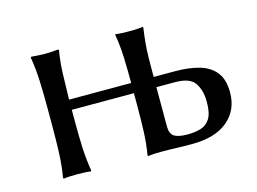

<svg xmlns="http://www.w3.org/2000/svg" viewBox="-71 -578 938 701"><g transform="rotate(-15 398.5 -227.5)"><path d="M101.1 -265.1Q101.1 -321.3 99.1 -366.9Q97.2 -412.6 89.8 -455.1L92.3 -458Q102.1 -457 117.7 -456.1Q133.3 -455.1 143.1 -455.1Q152.8 -455.1 168.5 -456.1Q184.1 -457 194.3 -458L196.3 -455.1Q189 -411.6 187.7 -370.1Q186.5 -328.6 185.1 -271H419.9Q419.9 -325.7 418.2 -369.6Q416.5 -413.6 409.2 -455.1L410.6 -458Q410.6 -458 422.6 -456.5Q434.6 -455.1 462.4 -455.1Q489.7 -455.1 501.2 -456.5Q512.7 -458 512.7 -458L515.1 -455.1Q510.7 -424.8 508.3 -398.9Q505.9 -373 505.4 -343.8Q504.9 -314.5 504.9 -274.4V-271H586.4Q637.2 -271 676.3 -260Q715.3 -249 737.5 -221.7Q759.8 -194.3 759.8 -144.5Q759.8 -77.6 712.2 -37.8Q664.6 2 576.7 2Q543.9 2 519.8 1Q495.6 0 462.4 0Q434.6 0 422.6 1.5Q410.6 2.9 410.6 2.9L409.2 0Q416.5 -43.5 418.2 -87.4Q419.9 -131.3 419.9 -189.9V-232.4H185.1V-189.9Q185.1 -130.4 187 -87.9Q189 -45.4 196.3 0L194.3 2.9Q184.1 1 168.5 0.5Q152.8 0 143.1 0Q133.3 0 117.7 0.5Q102.1 1 92.3 2.9L89.8 0Q97.2 -43.5 99.1 -87.4Q101.1 -131.3 101.1 -189.9ZM668.9 -133.3Q668.9 -175.8 650.4 -204.1Q631.8 -232.4 575.7 -232.4H504.9V-84Q504.9 -56.6 520 -46.4Q535.2 -36.1 571.3 -36.1Q597.7 -36.1 619.9 -42.5Q642.1 -48.8 655.5 -69.3Q668.9 -89.8 668.9 -133.3Z"/></g></svg>

Font: Kurinto Seri
Style: Regular
Weight: 400
Designer: Kurinto was developed by Clint Goss from a range of fonts that are compatible with the SIL Open Font License Version 1.1
Foundry: Clinton F. Goss
Version: Version 2.196; July 25, 2020